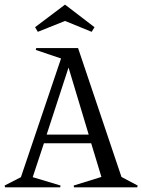

<svg xmlns="http://www.w3.org/2000/svg" viewBox="-53 -807 613 827"><path d="M227.1 -787.1 354 -689.9 341.8 -669.9 227.1 -716.8 109.9 -669.9 98.1 -689.9ZM-33.2 -7.8 37.1 -43.9 210 -555.2 101.1 -591.8 103 -600.1H283.2L470.2 -44.9L540 -7.8L538.1 0H266.1L264.2 -7.8L383.8 -44.9L339.8 -189.9H136.2L87.9 -43.9L208 -7.8L206.1 0H-30.8ZM147.9 -227.1H329.1L242.2 -516.1Z"/></svg>

Font: Halibut Cnd
Style: Regular
Weight: 400
Width: 3
Designer: Matteo Maggi
Foundry: Collletttivo
Version: Version 3.080 | FøM Fix